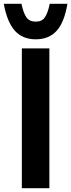

<svg xmlns="http://www.w3.org/2000/svg" viewBox="-20 -991 375 1011"><path d="M240 -736V0H95V-736ZM0 -971H93Q103 -923 119 -900Q135 -877 168 -877Q201 -877 216.5 -900Q232 -923 242 -971H335Q319 -874 278.5 -829Q238 -784 168 -784Q98 -784 57.5 -830Q17 -876 0 -971Z"/></svg>

Font: Josefin Sans
Style: Bold
Weight: 700
Designer: Santiago Orozco
Foundry: Typemade
Version: Version 2.000